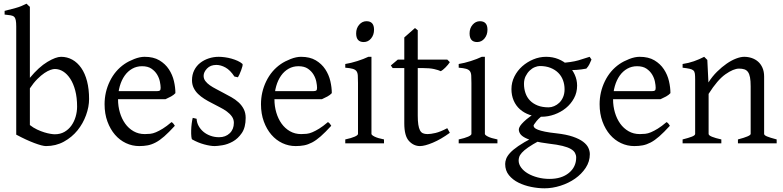

<svg xmlns="http://www.w3.org/2000/svg" viewBox="-20 -777 4246 1041"><path d="M463 -240Q463 -198 446.5 -152.5Q430 -107 400 -70Q370 -33 326.5 -9Q283 15 229 15Q210 15 166 -1.5Q122 -18 68 -47V-633Q68 -655 65.5 -667.5Q63 -680 56.5 -686Q50 -692 37.5 -694Q25 -696 5 -698V-718Q37 -726 66 -734Q95 -742 124 -757Q126 -755 128.5 -752.5Q131 -750 134 -747Q138 -743 142 -740V-355Q191 -414 237 -441.5Q283 -469 311 -469Q344 -469 372 -453.5Q400 -438 420.5 -408.5Q441 -379 452 -336.5Q463 -294 463 -240ZM398 -199Q398 -248 388 -286Q378 -324 361 -350Q344 -376 322.5 -389.5Q301 -403 277 -403Q268 -403 253.5 -398Q239 -393 221 -381Q203 -369 182.5 -348.5Q162 -328 142 -298V-99Q161 -84 181.5 -74.5Q202 -65 220 -59.5Q238 -54 253 -51.5Q268 -49 277 -49Q307 -49 329.5 -62Q352 -75 367 -96Q382 -117 390 -144Q398 -171 398 -199Z M931 -272Q922 -262 907.5 -254Q893 -246 877 -239H597L598 -283H832Q843 -283 847 -286.5Q851 -290 851 -301Q851 -314 847 -334Q843 -354 832 -372.5Q821 -391 801.5 -404.5Q782 -418 750 -418Q721 -418 697 -404.5Q673 -391 656 -367Q639 -343 629.5 -310Q620 -277 620 -238Q620 -201 630 -167Q640 -133 658.5 -107Q677 -81 704 -65.5Q731 -50 765 -50Q780 -50 794.5 -51.5Q809 -53 825.5 -60Q842 -67 862.5 -79.5Q883 -92 910 -115Q916 -112 921 -105.5Q926 -99 928 -95Q895 -59 870.5 -37.5Q846 -16 824 -4.5Q802 7 781 11Q760 15 735 15Q697 15 663 -1Q629 -17 603.5 -46.5Q578 -76 562.5 -118Q547 -160 547 -212Q547 -278 575.5 -336.5Q604 -395 655 -430Q677 -445 707.5 -457Q738 -469 764 -469Q812 -469 844 -450Q876 -431 895.5 -401.5Q915 -372 923 -337.5Q931 -303 931 -272Z M1312 -138Q1312 -86 1291 -55.5Q1270 -25 1242 -9.5Q1214 6 1186 10.5Q1158 15 1144 15Q1121 15 1087.5 6Q1054 -3 1022 -21Q1019 -22 1017.5 -36.5Q1016 -51 1016.5 -70Q1017 -89 1019.5 -108Q1022 -127 1025 -138L1046 -133Q1047 -112 1057 -94Q1067 -76 1083 -62.5Q1099 -49 1121 -41Q1143 -33 1168 -33Q1203 -33 1225.5 -54.5Q1248 -76 1248 -111Q1248 -130 1237.5 -145Q1227 -160 1210 -172.5Q1193 -185 1171 -196Q1149 -207 1127 -219Q1107 -229 1088 -241Q1069 -253 1054 -267.5Q1039 -282 1030 -300.5Q1021 -319 1021 -342Q1021 -372 1033 -396Q1045 -420 1065.5 -436Q1086 -452 1112 -460.5Q1138 -469 1166 -469Q1181 -469 1199.5 -466.5Q1218 -464 1235.5 -459Q1253 -454 1268.5 -447Q1284 -440 1294 -431Q1297 -428 1294.5 -418Q1292 -408 1287.5 -396Q1283 -384 1278 -373Q1273 -362 1270 -358L1251 -362Q1228 -397 1202.5 -411Q1177 -425 1153 -425Q1121 -425 1102.5 -405.5Q1084 -386 1084 -366Q1084 -350 1093.5 -337.5Q1103 -325 1118 -314.5Q1133 -304 1152.5 -294Q1172 -284 1192 -273Q1213 -262 1234.5 -250Q1256 -238 1273.5 -222Q1291 -206 1301.5 -185.5Q1312 -165 1312 -138Z M1779 -272Q1770 -262 1755.5 -254Q1741 -246 1725 -239H1445L1446 -283H1680Q1691 -283 1695 -286.5Q1699 -290 1699 -301Q1699 -314 1695 -334Q1691 -354 1680 -372.5Q1669 -391 1649.5 -404.5Q1630 -418 1598 -418Q1569 -418 1545 -404.5Q1521 -391 1504 -367Q1487 -343 1477.5 -310Q1468 -277 1468 -238Q1468 -201 1478 -167Q1488 -133 1506.5 -107Q1525 -81 1552 -65.5Q1579 -50 1613 -50Q1628 -50 1642.5 -51.5Q1657 -53 1673.5 -60Q1690 -67 1710.5 -79.5Q1731 -92 1758 -115Q1764 -112 1769 -105.5Q1774 -99 1776 -95Q1743 -59 1718.5 -37.5Q1694 -16 1672 -4.5Q1650 7 1629 11Q1608 15 1583 15Q1545 15 1511 -1Q1477 -17 1451.5 -46.5Q1426 -76 1410.5 -118Q1395 -160 1395 -212Q1395 -278 1423.5 -336.5Q1452 -395 1503 -430Q1525 -445 1555.5 -457Q1586 -469 1612 -469Q1660 -469 1692 -450Q1724 -431 1743.5 -401.5Q1763 -372 1771 -337.5Q1779 -303 1779 -272Z M2008 -616Q2008 -588 1992 -568.5Q1976 -549 1952 -549Q1911 -549 1911 -596Q1911 -624 1927.5 -643Q1944 -662 1967 -662Q2008 -662 2008 -616ZM1852 0V-21Q1885 -28 1903 -36Q1921 -44 1921 -51V-327Q1921 -352 1920 -367.5Q1919 -383 1912.5 -391.5Q1906 -400 1892 -404Q1878 -408 1852 -410V-430Q1883 -435 1917.5 -446Q1952 -457 1977 -469H1994V-51Q1994 -45 2010.5 -36.5Q2027 -28 2062 -21V0Z M2419 -57Q2371 -22 2327 -3.5Q2283 15 2257 15Q2223 15 2197.5 -12.5Q2172 -40 2172 -108V-408H2109L2099 -422L2137 -454H2172V-574L2230 -625L2245 -613V-454H2405L2419 -440Q2410 -426 2395 -411Q2380 -396 2370 -391Q2358 -397 2334 -402.5Q2310 -408 2271 -408H2245V-150Q2245 -121 2248 -101.5Q2251 -82 2257 -70.5Q2263 -59 2273 -54.5Q2283 -50 2298 -50Q2315 -50 2341 -56Q2367 -62 2405 -82L2419 -57Z M2623 -616Q2623 -588 2607 -568.5Q2591 -549 2567 -549Q2526 -549 2526 -596Q2526 -624 2542.5 -643Q2559 -662 2582 -662Q2623 -662 2623 -616ZM2467 0V-21Q2500 -28 2518 -36Q2536 -44 2536 -51V-327Q2536 -352 2535 -367.5Q2534 -383 2527.5 -391.5Q2521 -400 2507 -404Q2493 -408 2467 -410V-430Q2498 -435 2532.5 -446Q2567 -457 2592 -469H2609V-51Q2609 -45 2625.5 -36.5Q2642 -28 2677 -21V0Z M3178 59Q3178 99 3155.5 133Q3133 167 3098 191.5Q3063 216 3019 230Q2975 244 2932 244Q2898 244 2860.5 236.5Q2823 229 2791.5 213.5Q2760 198 2739.5 173Q2719 148 2719 112Q2719 99 2724.5 84Q2730 69 2745.5 52Q2761 35 2790 15Q2819 -5 2867 -30Q2877 -29 2885 -27Q2892 -25 2898 -22.5Q2904 -20 2906 -15Q2867 6 2844 22Q2821 38 2809.5 51Q2798 64 2795 74.5Q2792 85 2792 93Q2792 113 2805.5 131.5Q2819 150 2842 163.5Q2865 177 2895.5 185Q2926 193 2959 193Q3025 193 3064.5 160.5Q3104 128 3104 77Q3104 64 3097.5 52Q3091 40 3074.5 30.5Q3058 21 3029.5 14Q3001 7 2957 2Q2909 -4 2877.5 -12Q2846 -20 2827 -30Q2808 -40 2800.5 -51.5Q2793 -63 2793 -75Q2793 -79 2796 -86.5Q2799 -94 2808.5 -105Q2818 -116 2835 -130.5Q2852 -145 2881 -163L2950 -171Q2906 -142 2889.5 -121Q2873 -100 2873 -96Q2873 -90 2878 -84.5Q2883 -79 2897 -73.5Q2911 -68 2935.5 -63Q2960 -58 2998 -54Q3051 -48 3086 -36Q3121 -24 3141.5 -8.5Q3162 7 3170 24.5Q3178 42 3178 59ZM3187 -454Q3181 -440 3175.5 -428.5Q3170 -417 3159 -405Q3133 -400 3105.5 -398Q3078 -396 3037 -397L3014 -435Q3079 -439 3116.5 -450Q3154 -461 3177 -469ZM3109 -313Q3109 -275 3092 -244Q3075 -213 3048 -191Q3021 -169 2986.5 -156.5Q2952 -144 2916 -144Q2881 -144 2851 -154.5Q2821 -165 2799 -184.5Q2777 -204 2765 -232Q2753 -260 2753 -294Q2753 -330 2769 -362Q2785 -394 2811.5 -417.5Q2838 -441 2871.5 -455Q2905 -469 2941 -469Q2977 -469 3007.5 -456.5Q3038 -444 3060.5 -422.5Q3083 -401 3096 -372.5Q3109 -344 3109 -313ZM3041 -293Q3041 -319 3032.5 -342Q3024 -365 3007 -382Q2990 -399 2965 -409Q2940 -419 2907 -419Q2895 -419 2880 -413Q2865 -407 2852 -394.5Q2839 -382 2830 -364Q2821 -346 2821 -322Q2821 -296 2829 -272.5Q2837 -249 2853.5 -232Q2870 -215 2895 -205Q2920 -195 2955 -195Q2969 -195 2984.5 -201.5Q3000 -208 3012.5 -220Q3025 -232 3033 -250.5Q3041 -269 3041 -293Z M3615 -272Q3606 -262 3591.5 -254Q3577 -246 3561 -239H3281L3282 -283H3516Q3527 -283 3531 -286.5Q3535 -290 3535 -301Q3535 -314 3531 -334Q3527 -354 3516 -372.5Q3505 -391 3485.5 -404.5Q3466 -418 3434 -418Q3405 -418 3381 -404.5Q3357 -391 3340 -367Q3323 -343 3313.5 -310Q3304 -277 3304 -238Q3304 -201 3314 -167Q3324 -133 3342.5 -107Q3361 -81 3388 -65.5Q3415 -50 3449 -50Q3464 -50 3478.5 -51.5Q3493 -53 3509.5 -60Q3526 -67 3546.5 -79.5Q3567 -92 3594 -115Q3600 -112 3605 -105.5Q3610 -99 3612 -95Q3579 -59 3554.5 -37.5Q3530 -16 3508 -4.5Q3486 7 3465 11Q3444 15 3419 15Q3381 15 3347 -1Q3313 -17 3287.5 -46.5Q3262 -76 3246.5 -118Q3231 -160 3231 -212Q3231 -278 3259.5 -336.5Q3288 -395 3339 -430Q3361 -445 3391.5 -457Q3422 -469 3448 -469Q3496 -469 3528 -450Q3560 -431 3579.5 -401.5Q3599 -372 3607 -337.5Q3615 -303 3615 -272Z M3981 0V-21Q4050 -39 4050 -51V-309Q4050 -339 4046.5 -357.5Q4043 -376 4035.5 -386.5Q4028 -397 4016 -401Q4004 -405 3987 -405Q3957 -405 3913.5 -374.5Q3870 -344 3822 -268V-51Q3822 -43 3840.5 -35.5Q3859 -28 3891 -21V0H3681V-21Q3713 -29 3731 -36Q3749 -43 3749 -51V-347Q3749 -366 3747.5 -377.5Q3746 -389 3739.5 -395Q3733 -401 3719.5 -404Q3706 -407 3681 -410V-430Q3714 -435 3742.5 -445Q3771 -455 3798 -469L3815 -452L3821 -330Q3842 -363 3868 -388.5Q3894 -414 3920 -432Q3946 -450 3971 -459.5Q3996 -469 4015 -469Q4036 -469 4055.5 -462.5Q4075 -456 4090 -443Q4105 -430 4114 -409.5Q4123 -389 4123 -362V-51Q4123 -44 4138 -37.5Q4153 -31 4191 -21V0Z"/></svg>

Font: Kalpurush
Style: Regular
Weight: 400
Designer: Md. Tanbin Islam Siyam
Foundry: Tanbin Islam Siyam
Version: Version 0.258